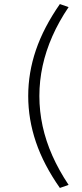

<svg xmlns="http://www.w3.org/2000/svg" viewBox="-20 -736 403 946"><path d="M275 190Q195 76 157 -36Q119 -148 119 -263Q119 -378 157 -489.5Q195 -601 275 -716L318 -701Q270 -630 238 -557.5Q206 -485 190 -411.5Q174 -338 174 -263Q174 -188 190 -114.5Q206 -41 238 31Q270 103 318 175Z"/></svg>

Font: Nunito Sans 7pt Expanded ExtraLight
Style: Regular
Weight: 250
Width: 7
Designer: Vernon Adams
Foundry: Vernon Adams
Version: Version 3.101;gftools[0.9.27]